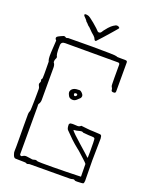

<svg xmlns="http://www.w3.org/2000/svg" viewBox="-158 -937 804 1025"><g transform="rotate(20 244.5 -425.0)"><path d="M120 2Q118 0 105.5 0Q93 0 79.5 -0.5Q66 -1 59 -1Q50 -1 44.5 -15.5Q39 -30 40 -37Q41 -62 40.5 -102.5Q40 -143 40 -183Q40 -223 40 -248Q40 -256 45 -268Q46 -270 46.5 -287Q47 -304 47.5 -327Q48 -350 48 -369Q48 -388 48 -394Q48 -398 46.5 -401.5Q45 -405 43 -409Q37 -419 43 -428Q47 -437 43 -442Q42 -444 45 -448Q48 -452 48 -456Q49 -473 48.5 -502Q48 -531 48 -548Q45 -554 43.5 -564.5Q42 -575 43 -598.5Q44 -622 47 -666Q47 -670 43 -672Q35 -684 49 -691.5Q63 -699 76 -704Q83 -706 87 -702Q95 -697 101 -702Q177 -703 238.5 -703Q300 -703 337.5 -702Q375 -701 378 -699Q382 -696 392.5 -696.5Q403 -697 431 -696Q441 -696 441 -686V-522Q441 -512 431 -512Q416 -511 416 -521Q416 -528 412.5 -533Q409 -538 408 -544Q408 -547 407.5 -555.5Q407 -564 407 -588Q407 -612 407 -661Q407 -671 397 -671H97Q74 -671 74 -650Q73 -619 75 -605.5Q77 -592 81 -586Q81 -579 77.5 -574Q74 -569 74 -555Q79 -549 81 -542Q83 -535 83 -527V-343Q83 -329 75 -318Q73 -315 73.5 -310.5Q74 -306 74 -302V-32Q74 -28 78 -25.5Q82 -23 86 -25Q98 -34 110.5 -32.5Q123 -31 136 -29Q143 -27 148 -28Q154 -30 160 -31Q166 -32 173 -28Q175 -27 200 -26.5Q225 -26 260.5 -26.5Q296 -27 331.5 -27.5Q367 -28 392 -29Q417 -30 420 -30L419 -102Q414 -109 400 -121.5Q386 -134 372.5 -146.5Q359 -159 353 -163Q329 -182 310 -200Q291 -218 270 -240Q263 -247 263 -270Q265 -276 270 -278Q284 -280 290.5 -279Q297 -278 310 -278Q321 -278 329 -286Q355 -283 365.5 -282Q376 -281 381.5 -280.5Q387 -280 397.5 -280Q408 -280 434 -278Q445 -278 447 -270Q449 -262 449 -257Q447 -181 447 -132.5Q447 -84 448 -56.5Q449 -29 448.5 -17Q448 -5 444 -1Q443 0 432 1Q421 2 410 2Q399 2 397 1Q391 -5 383 -2.5Q375 0 368 0L152 1H141Q136 1 130.5 3.5Q125 6 120 2ZM238 -400Q220 -400 213 -412.5Q206 -425 206 -432Q206 -444 216.5 -452.5Q227 -461 246 -461Q256 -463 262.5 -459Q269 -455 275 -447Q283 -436 275 -424Q268 -417 258.5 -408.5Q249 -400 238 -400ZM241 -423Q248 -423 251 -430Q253 -432 251 -436Q247 -440 244 -439Q234 -439 234 -432Q234 -431 235.5 -427Q237 -423 241 -423ZM417 -137Q419 -135 419.5 -143.5Q420 -152 420 -174Q420 -200 419.5 -223Q419 -246 417 -247Q413 -252 401.5 -251.5Q390 -251 350 -255Q346 -260 333 -257.5Q320 -255 314 -253L297 -251Q299 -245 316.5 -228.5Q334 -212 356 -192.5Q378 -173 395.5 -157.5Q413 -142 417 -137ZM319 -853Q326 -855 331 -853Q333 -853 336 -850.5Q339 -848 341 -846Q342 -845 332 -833.5Q322 -822 307 -804.5Q292 -787 276.5 -770Q261 -753 250 -741Q248 -737 244 -737.5Q240 -738 238 -742Q234 -753 226 -760Q218 -767 210 -774Q203 -780 199.5 -784.5Q196 -789 188 -796Q182 -799 176 -806.5Q170 -814 165 -817Q161 -824 155 -830.5Q149 -837 143 -843Q139 -852 145 -853Q151 -854 159 -852Q164 -852 175.5 -844Q187 -836 200.5 -824.5Q214 -813 225 -803Q236 -793 240 -788Q245 -786 247 -786Q249 -786 255 -789Q257 -790 260.5 -795.5Q264 -801 266 -804Q268 -806 274.5 -814.5Q281 -823 283 -825Q286 -829 295.5 -837.5Q305 -846 319 -853Z"/></g></svg>

Font: Sankofa Display
Style: Regular
Weight: 400
Designer: Batsirai Madzonga
Foundry: Batsirai Madzonga
Version: Version 1.000; ttfautohint (v1.8.4.7-5d5b)